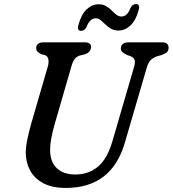

<svg xmlns="http://www.w3.org/2000/svg" viewBox="-20 -908 848 943"><path d="M532 -214 637.5 -576Q644 -597.5 642 -610.5Q640 -623.5 621.5 -632L604 -638Q587.5 -646 580.5 -652.8Q573.5 -659.5 573.5 -671Q573.5 -683.5 583 -691.8Q592.5 -700 610.5 -700H777.5Q792.5 -700 800.2 -692.8Q808 -685.5 808 -674.5Q808 -660 800.5 -652.5Q793 -645 774.5 -638L750 -631Q729.5 -623.5 718.5 -611.2Q707.5 -599 700 -573L593 -206.5Q528.5 15 303 15Q235.5 15 192 -8.5Q148.5 -32 127.5 -71.5Q106.5 -111 106.5 -159.5Q107 -191.5 115.8 -230.8Q124.5 -270 134.5 -305L215 -582Q220.5 -601 217.5 -616.5Q214.5 -632 201.5 -637L182.5 -642Q168 -649.5 162.8 -656Q157.5 -662.5 157.5 -674Q158 -684.5 166.8 -692.2Q175.5 -700 192 -700H397Q427.5 -700 427.5 -676.5Q427 -665.5 419.5 -655.8Q412 -646 395 -641L371 -635Q343 -626 332 -586.5L250.5 -305Q226.5 -223.5 226 -173.5Q226 -113 258.8 -82Q291.5 -51 350 -51Q414.5 -51 460.5 -89Q506.5 -127 532 -214ZM562 -758Q540.5 -758 525.2 -767Q510 -776 498 -787.8Q486 -799.5 474.8 -808.8Q463.5 -818 450 -818Q421 -818 405 -775.5Q395.5 -756.5 378.5 -756.5Q357 -756.5 365.5 -786Q378.5 -836.5 405.2 -861.8Q432 -887 464 -887Q486 -887 501.2 -878Q516.5 -869 528.2 -857Q540 -845 551.2 -836Q562.5 -827 576.5 -827Q606 -827 621 -869.5Q630.5 -888 648 -888Q669 -888 661 -858.5Q647.5 -808 620.8 -783Q594 -758 562 -758Z"/></svg>

Font: Fraunces 9pt S100
Style: Italic
Weight: 400
Italic angle: -16°
Version: Version 1.000; ttfautohint (v1.8.3)